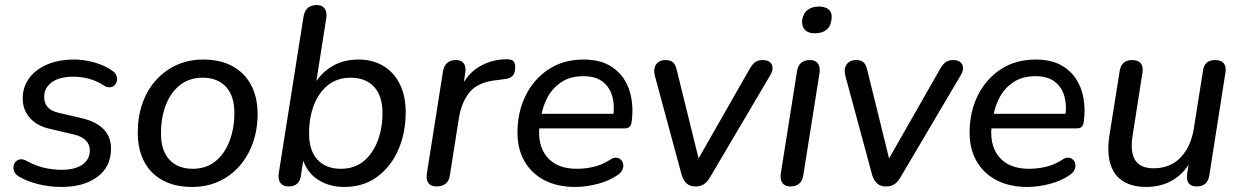

<svg xmlns="http://www.w3.org/2000/svg" viewBox="-20 -732 4919 761"><path d="M224 9Q176 9 132 -2Q88 -13 57 -31Q43 -39 37.5 -50Q32 -61 33.5 -72Q35 -83 42 -91Q49 -99 60.5 -100.5Q72 -102 86 -94Q118 -76 153 -67.5Q188 -59 225 -59Q277 -59 306.5 -79.5Q336 -100 336 -136Q336 -160 319.5 -176Q303 -192 273 -199L179 -221Q128 -232 99 -264Q70 -296 70 -342Q70 -386 94.5 -420.5Q119 -455 165 -475.5Q211 -496 274 -496Q313 -496 354 -484.5Q395 -473 423 -453Q436 -445 441 -433.5Q446 -422 443.5 -411.5Q441 -401 434 -394Q427 -387 415.5 -386Q404 -385 390 -394Q365 -411 334 -419.5Q303 -428 270 -428Q216 -428 185.5 -406Q155 -384 155 -347Q155 -324 168.5 -308Q182 -292 212 -285L306 -263Q361 -250 390.5 -220Q420 -190 420 -143Q420 -71 366 -31Q312 9 224 9Z M741 9Q674 9 625.5 -17Q577 -43 551.5 -91.5Q526 -140 526 -206Q526 -269 544.5 -322Q563 -375 598 -414Q633 -453 680.5 -474.5Q728 -496 785 -496Q853 -496 901 -470Q949 -444 975 -395.5Q1001 -347 1001 -280Q1001 -218 982 -165Q963 -112 928.5 -73Q894 -34 846.5 -12.5Q799 9 741 9ZM744 -63Q797 -63 833.5 -92.5Q870 -122 889.5 -172.5Q909 -223 909 -284Q909 -352 875.5 -388Q842 -424 783 -424Q730 -424 693 -394.5Q656 -365 637 -315Q618 -265 618 -203Q618 -135 651.5 -99Q685 -63 744 -63Z M1343 9Q1285 9 1240 -20Q1195 -49 1178 -107L1186 -122L1173 -39Q1171 -16 1158.5 -4.5Q1146 7 1123 7Q1102 7 1091.5 -7Q1081 -21 1085 -46L1183 -666Q1187 -689 1200 -700.5Q1213 -712 1236 -712Q1257 -712 1267 -698Q1277 -684 1273 -659L1230 -386H1219Q1246 -438 1292.5 -467Q1339 -496 1401 -496Q1457 -496 1499 -471Q1541 -446 1564.5 -399Q1588 -352 1588 -287Q1588 -206 1559 -139Q1530 -72 1475.5 -31.5Q1421 9 1343 9ZM1331 -63Q1384 -63 1420.5 -92.5Q1457 -122 1476.5 -172.5Q1496 -223 1496 -284Q1496 -352 1462.5 -388Q1429 -424 1370 -424Q1317 -424 1280 -394.5Q1243 -365 1224 -315Q1205 -265 1205 -203Q1205 -135 1238.5 -99Q1272 -63 1331 -63Z M1710 7Q1688 7 1678 -6.5Q1668 -20 1672 -45L1736 -450Q1740 -472 1753 -483Q1766 -494 1787 -494Q1808 -494 1818 -481Q1828 -468 1824 -443L1813 -371H1802Q1823 -430 1871.5 -462.5Q1920 -495 1982 -497Q2006 -498 2014 -490.5Q2022 -483 2022 -466Q2022 -442 2011.5 -431Q2001 -420 1976 -418L1954 -415Q1877 -408 1843.5 -369Q1810 -330 1799 -265L1763 -37Q1760 -15 1746.5 -4Q1733 7 1710 7Z M2260 9Q2190 9 2138.5 -17.5Q2087 -44 2059 -92.5Q2031 -141 2031 -207Q2031 -287 2063 -352.5Q2095 -418 2154 -457Q2213 -496 2293 -496Q2351 -496 2390 -475.5Q2429 -455 2452 -420.5Q2475 -386 2482.5 -342.5Q2490 -299 2484 -253Q2482 -235 2475 -229Q2468 -223 2453 -223H2102L2110 -281H2428L2410 -267Q2417 -313 2407 -349.5Q2397 -386 2369 -408Q2341 -430 2292 -430Q2240 -430 2205 -406.5Q2170 -383 2150.5 -347Q2131 -311 2125 -270L2120 -245Q2107 -162 2146 -112.5Q2185 -63 2266 -63Q2301 -63 2334 -71Q2367 -79 2397 -98Q2411 -108 2422.5 -107Q2434 -106 2441 -99Q2448 -92 2450 -81.5Q2452 -71 2447 -59.5Q2442 -48 2429 -39Q2395 -15 2348.5 -3Q2302 9 2260 9Z M2737 7Q2715 7 2702 -4.5Q2689 -16 2682 -38L2576 -430Q2571 -449 2574.5 -463Q2578 -477 2589 -485.5Q2600 -494 2618 -494Q2637 -494 2647.5 -485Q2658 -476 2663 -452L2757 -71H2730L2953 -462Q2964 -480 2975 -487Q2986 -494 3003 -494Q3021 -494 3031 -486Q3041 -478 3042 -464.5Q3043 -451 3033 -434L2794 -29Q2783 -10 2769.5 -1.5Q2756 7 2737 7Z M3112 7Q3091 7 3081 -7Q3071 -21 3075 -46L3139 -449Q3142 -472 3155.5 -483Q3169 -494 3191 -494Q3212 -494 3222 -480Q3232 -466 3228 -441L3164 -38Q3161 -16 3148 -4.5Q3135 7 3112 7ZM3209 -600Q3184 -600 3171 -613Q3158 -626 3159 -649Q3162 -677 3179.5 -691.5Q3197 -706 3226 -706Q3252 -706 3265.5 -693.5Q3279 -681 3276 -658Q3274 -630 3257 -615Q3240 -600 3209 -600Z M3492 7Q3470 7 3457 -4.5Q3444 -16 3437 -38L3331 -430Q3326 -449 3329.5 -463Q3333 -477 3344 -485.5Q3355 -494 3373 -494Q3392 -494 3402.5 -485Q3413 -476 3418 -452L3512 -71H3485L3708 -462Q3719 -480 3730 -487Q3741 -494 3758 -494Q3776 -494 3786 -486Q3796 -478 3797 -464.5Q3798 -451 3788 -434L3549 -29Q3538 -10 3524.5 -1.5Q3511 7 3492 7Z M4052 9Q3982 9 3930.5 -17.5Q3879 -44 3851 -92.5Q3823 -141 3823 -207Q3823 -287 3855 -352.5Q3887 -418 3946 -457Q4005 -496 4085 -496Q4143 -496 4182 -475.5Q4221 -455 4244 -420.5Q4267 -386 4274.5 -342.5Q4282 -299 4276 -253Q4274 -235 4267 -229Q4260 -223 4245 -223H3894L3902 -281H4220L4202 -267Q4209 -313 4199 -349.5Q4189 -386 4161 -408Q4133 -430 4084 -430Q4032 -430 3997 -406.5Q3962 -383 3942.5 -347Q3923 -311 3917 -270L3912 -245Q3899 -162 3938 -112.5Q3977 -63 4058 -63Q4093 -63 4126 -71Q4159 -79 4189 -98Q4203 -108 4214.5 -107Q4226 -106 4233 -99Q4240 -92 4242 -81.5Q4244 -71 4239 -59.5Q4234 -48 4221 -39Q4187 -15 4140.5 -3Q4094 9 4052 9Z M4522 9Q4470 9 4433.5 -12.5Q4397 -34 4382 -79Q4367 -124 4377 -194L4418 -451Q4422 -474 4434.5 -484Q4447 -494 4468 -494Q4491 -494 4501.5 -481Q4512 -468 4508 -443L4469 -194Q4459 -129 4479.5 -97Q4500 -65 4552 -65Q4619 -65 4660 -108.5Q4701 -152 4712 -224L4748 -451Q4751 -474 4763.5 -484Q4776 -494 4797 -494Q4820 -494 4830.5 -481Q4841 -468 4837 -444L4773 -36Q4766 7 4723 7Q4702 7 4692 -5Q4682 -17 4685 -41L4698 -125L4706 -109Q4682 -52 4634 -21.5Q4586 9 4522 9Z"/></svg>

Font: Nunito Medium
Style: Italic
Weight: 500
Designer: Vernon Adams
Foundry: Vernon Adams
Version: Version 3.601